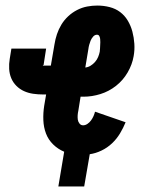

<svg xmlns="http://www.w3.org/2000/svg" viewBox="-20 -548 540 691"><path d="M190 123 211 -2Q189 -11 171.5 -28Q154 -45 145.5 -67.5Q137 -90 136 -115.5Q135 -141 139 -167L146 -208H135Q117 -208 99.5 -210.5Q82 -213 66.5 -220Q51 -227 39 -239Q27 -251 20.5 -266.5Q14 -282 13 -300Q12 -318 15 -336L21 -373H146L137 -315Q137 -314 136 -314Q135 -314 135 -313H134Q134 -312 135 -312H163L176 -388Q179 -407 185 -425Q191 -443 201 -459.5Q211 -476 225.5 -489.5Q240 -503 257.5 -512Q275 -521 293.5 -524.5Q312 -528 330 -528Q353 -528 374.5 -522.5Q396 -517 412.5 -504.5Q429 -492 440 -473.5Q451 -455 456.5 -434Q462 -413 463.5 -390.5Q465 -368 461 -346Q456 -316 439.5 -287.5Q423 -259 397.5 -239Q372 -219 341.5 -209.5Q311 -200 281 -200H270L262 -150Q260 -141 259.5 -133Q259 -125 260 -117.5Q261 -110 266 -103.5Q271 -97 279 -97Q287 -97 294.5 -102Q302 -107 307.5 -114.5Q313 -122 316.5 -130Q320 -138 322 -146L432 -108Q424 -88 412 -68Q400 -48 383 -32Q366 -16 345 -6Q324 4 303 7L283 123ZM287 -305Q297 -306 306 -311.5Q315 -317 322 -325Q329 -333 333 -342.5Q337 -352 339 -362Q340 -368 340 -373.5Q340 -379 340.5 -384.5Q341 -390 341 -396Q341 -402 340.5 -407.5Q340 -413 337.5 -418Q335 -423 329 -423Q321 -423 315 -416Q309 -409 306 -401.5Q303 -394 301 -386.5Q299 -379 298 -371Z"/></svg>

Font: Iosevka SS18 Extrabold
Style: Italic
Weight: 800
Italic angle: -9°
Monospace: yes
Designer: Belleve Invis
Foundry: Belleve Invis
Version: Version 25.1.1; ttfautohint (v1.8.4)